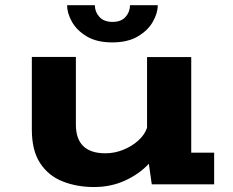

<svg xmlns="http://www.w3.org/2000/svg" viewBox="-20 -724 915 754"><path d="M349.5 10.5Q282 10.5 226.2 -11.5Q170.5 -33.5 137.8 -83Q105 -132.5 105 -215.5V-500.5H278V-235Q278 -122 394 -122Q430 -122 464 -135.8Q498 -149.5 523.2 -172.2Q548.5 -195 557.5 -222.5V-500H731V-124.5H821V0H576L564.5 -81Q527 -40.5 471.2 -15Q415.5 10.5 349.5 10.5ZM421 -557.5Q360 -557.5 320.8 -581Q281.5 -604.5 262.5 -638.5Q243.5 -672.5 243.5 -703.5H352.5Q352.5 -677.5 370.2 -657.8Q388 -638 422 -638Q456 -638 473.2 -657.8Q490.5 -677.5 490.5 -703.5H599.5Q599.5 -672.5 580.2 -638.5Q561 -604.5 521.2 -581Q481.5 -557.5 421 -557.5Z"/></svg>

Font: Trispace SemiExpanded
Style: Bold
Weight: 700
Width: 6
Designer: Tyler Finck
Foundry: Etcetera Type Company
Version: Version 1.210; ttfautohint (v1.8.3)